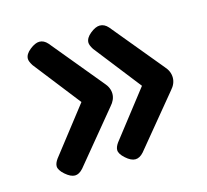

<svg xmlns="http://www.w3.org/2000/svg" viewBox="-69 -540 609 564"><g transform="rotate(-15 235.5 -257.5)"><path d="M94.2 -460.9Q107.9 -460.9 119.1 -448.2L247.1 -293Q262.2 -276.4 262.2 -257.8Q262.2 -239.7 247.1 -223.1L119.1 -67.9Q106.9 -54.2 94.2 -54.2Q81.1 -54.2 64.9 -68.4Q48.8 -82.5 48.8 -94.2Q48.8 -103.5 57.1 -115.2L168 -257.8L57.1 -399.9Q48.8 -413.1 48.8 -420.9Q48.8 -435.1 65.2 -448Q81.5 -460.9 94.2 -460.9ZM277.8 -460.9Q292 -460.9 303.2 -448.2L431.2 -293Q445.8 -276.9 445.8 -257.8Q445.8 -239.3 431.2 -223.1L303.2 -67.9Q291 -54.2 277.8 -54.2Q264.6 -54.2 248.8 -68.4Q232.9 -82.5 232.9 -94.2Q232.9 -103.5 241.2 -115.2L352.1 -257.8L241.2 -399.9Q232.9 -413.1 232.9 -420.9Q232.9 -435.1 249 -448Q265.1 -460.9 277.8 -460.9Z"/></g></svg>

Font: Asap Symbol
Style: Regular
Weight: 900
Designer: Tania Quindós, Elena González Miranda, Marcela Romero, Pablo Cosgaya
Foundry: Omnibus-Type
Version: Version 1.000;PS 001.000;hotconv 1.0.70;makeotf.lib2.5.58329